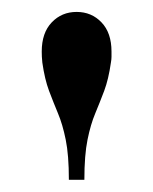

<svg xmlns="http://www.w3.org/2000/svg" viewBox="-20 -780 256 322"><path d="M95.5 -478.5Q95.5 -520 90.2 -545.8Q85 -571.5 77.2 -590Q69.5 -608.5 62.2 -627.8Q55 -647 51 -675Q50.5 -680.5 50.2 -684.8Q50 -689 50 -693.5Q50 -725 66.8 -742.5Q83.5 -760 108.5 -760Q133.5 -760 150.2 -742.5Q167 -725 167 -693.5Q167 -689 167 -684.8Q167 -680.5 166 -675Q162 -647 154.8 -627.8Q147.5 -608.5 139.8 -590Q132 -571.5 126.8 -545.8Q121.5 -520 121.5 -478.5Z"/></svg>

Font: Bodoni Moda 9pt Medium
Style: Regular
Weight: 500
Designer: Owen Earl
Foundry: indestructible type
Version: Version 2.005